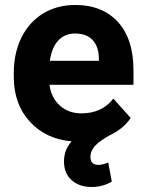

<svg xmlns="http://www.w3.org/2000/svg" viewBox="-20 -558 581 769"><path d="M434.1 -163.1C403.3 -123.5 360.8 -104 306.6 -104C271.5 -104 242.7 -114.3 219.7 -135.3C196.8 -156.2 182.6 -183.6 178.2 -218.3H514.6V-275.9C514.6 -359.4 494.1 -424.3 452.6 -469.7C411.1 -515.1 354 -538.1 281.7 -538.1C233.4 -538.1 190.9 -526.9 153.3 -504.4C115.7 -481.4 86.4 -449.2 65.9 -407.7C45.4 -365.7 35.2 -318.4 35.2 -265.1V-250C35.2 -177.2 56.6 -117.7 99.1 -71.3C141.6 -24.4 197.3 2 267.1 8.3C246.6 30.3 236.3 57.1 236.3 88.9C236.3 120.6 246.6 146 267.6 164.1C288.1 182.1 314.5 190.9 347.2 190.9C377 190.9 403.8 183.6 427.7 169.4L413.6 92.8C398.4 99.1 385.3 102.5 374.5 102.5C353 102.5 342.3 91.8 342.3 70.8C342.3 36.1 369.1 12.2 417.5 -15.1H417C454.6 -32.2 483.4 -55.7 503.4 -85.4ZM281.2 -423.8C341.3 -423.8 374.5 -388.2 376 -325.7V-314.5H179.7C189.5 -384.8 225.1 -423.8 281.2 -423.8Z"/></svg>

Font: Roboto
Style: Bold
Weight: 700
Designer: Google
Version: Version 2.137; 2017